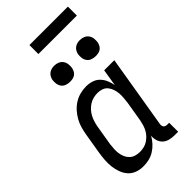

<svg xmlns="http://www.w3.org/2000/svg" viewBox="-280 -981 1059 1059"><g transform="rotate(-45 250.0 -451.0)"><path d="M161 8Q161 8 161 8Q161 8 161 8Q135 8 111.5 -0.5Q88 -9 72 -27Q56 -45 47.5 -68.5Q39 -92 36 -116.5Q33 -141 35 -167.5Q37 -194 41 -219L61 -339Q65 -363 71.5 -386Q78 -409 90 -430.5Q102 -452 119 -471Q136 -490 157 -503Q178 -516 201.5 -522Q225 -528 249 -528Q272 -528 293.5 -521Q315 -514 330 -498.5Q345 -483 353.5 -463Q362 -443 366 -421L382 -520H461L390 -93Q389 -87 390 -81Q391 -75 394.5 -70.5Q398 -66 404 -64Q410 -62 416 -62H431V8H404Q385 8 366 3.5Q347 -1 333.5 -13Q320 -25 314 -43.5Q308 -62 310 -82Q299 -62 283 -44.5Q267 -27 247 -14.5Q227 -2 205 3Q183 8 161 8ZM204 -62Q219 -62 234.5 -65.5Q250 -69 263.5 -77.5Q277 -86 288.5 -98Q300 -110 307.5 -124Q315 -138 319.5 -153Q324 -168 327 -183L347 -303Q349 -320 350.5 -338Q352 -356 350.5 -372.5Q349 -389 343.5 -405Q338 -421 328 -433.5Q318 -446 302 -452Q286 -458 268 -458Q252 -458 235.5 -454Q219 -450 204.5 -441Q190 -432 178 -419Q166 -406 158 -391Q150 -376 145 -360Q140 -344 137 -328L117 -208Q115 -191 114 -173.5Q113 -156 115.5 -140Q118 -124 124.5 -109Q131 -94 142.5 -83Q154 -72 170 -67Q186 -62 203 -62ZM405 -608Q390 -608 376 -613Q362 -618 353.5 -629.5Q345 -641 343 -655.5Q341 -670 343 -685Q345 -695 350.5 -705Q356 -715 365 -721.5Q374 -728 384 -730.5Q394 -733 405 -733Q420 -733 433.5 -727.5Q447 -722 455.5 -710.5Q464 -699 466 -684.5Q468 -670 466 -655Q464 -645 459 -635Q454 -625 445 -618.5Q436 -612 425.5 -610Q415 -608 405 -608ZM205 -608Q190 -608 176 -613Q162 -618 153.5 -629.5Q145 -641 143 -655.5Q141 -670 143 -685Q145 -695 150.5 -705Q156 -715 165 -721.5Q174 -728 184 -730.5Q194 -733 205 -733Q220 -733 233.5 -727.5Q247 -722 255.5 -710.5Q264 -699 266 -684.5Q268 -670 266 -655Q264 -645 259 -635Q254 -625 245 -618.5Q236 -612 225.5 -610Q215 -608 205 -608ZM189 -840V-910H489V-840Z"/></g></svg>

Font: Iosevka Gothic
Style: Italic
Weight: 400
Italic angle: -9°
Monospace: yes
Designer: Belleve Invis
Foundry: Belleve Invis
Version: Version 15.5.1; ttfautohint (v1.8.4)